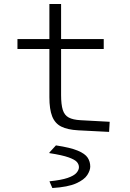

<svg xmlns="http://www.w3.org/2000/svg" viewBox="-20 -657 654 968"><path d="M229 -167V-410H68V-460H229V-637H288V-460H503V-410H288V-178Q288 -130 296.5 -103Q305 -76 326.5 -64.5Q348 -53 386 -51L533 -43L530 8L374 0Q320 -3 288.5 -19Q257 -35 243 -70.5Q229 -106 229 -167ZM244 291 230 259V257Q289 251 321 240Q353 229 365.5 214.5Q378 200 378 186Q378 172 368 160Q358 148 326 136.5Q294 125 229 115V112L262 76Q335 87 372 102.5Q409 118 422 138Q435 158 435 183Q435 202 420 225.5Q405 249 364 267.5Q323 286 244 291Z"/></svg>

Font: Intel One Mono Light
Style: Regular
Weight: 300
Monospace: yes
Designer: Fred Shallcrass
Foundry: Frere-Jones Type LLC
Version: Version 1.004